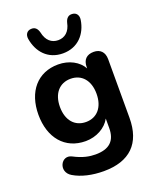

<svg xmlns="http://www.w3.org/2000/svg" viewBox="-170 -855 941 1149"><g transform="rotate(-20 300.5 -280.5)"><path d="M289 194C455 194 542 109 542 -54V-427C542 -473 516 -498 475 -498C430 -498 405 -473 405 -427V-418C378 -468 318 -500 249 -500C117 -500 36 -403 36 -257C36 -110 117 -12 249 -12C317 -12 379 -46 407 -98V-38C407 44 364 83 277 83C240 83 197 76 140 46C78 14 30 108 99 149C149 179 217 194 289 194ZM290 -119C219 -119 173 -171 173 -257C173 -342 219 -394 290 -394C360 -394 406 -342 406 -257C406 -171 360 -119 290 -119ZM301 -552C398 -552 455 -620 468 -704C473 -734 457 -754 432 -755C408 -757 393 -743 386 -716C375 -662 343 -636 301 -636C259 -636 227 -662 216 -716C209 -743 194 -757 170 -755C145 -754 129 -734 134 -704C148 -620 204 -552 301 -552Z"/></g></svg>

Font: SN Pro
Style: Bold
Weight: 700
Designer: Tobias Whetton
Foundry: Supernotes
Version: Version 1.003;Glyphs 3.3 (3324)